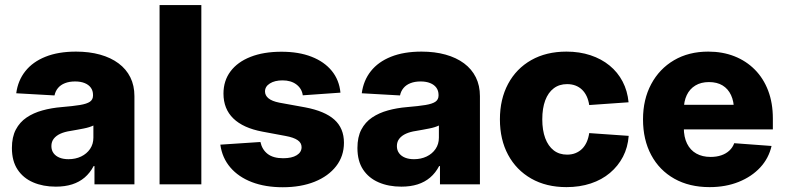

<svg xmlns="http://www.w3.org/2000/svg" viewBox="-20 -748 3184 779"><path d="M206.5 9.3Q154.8 9.3 114.5 -8.1Q74.2 -25.4 51.3 -60.1Q28.3 -94.7 28.3 -147.5Q28.3 -191.9 44.2 -222.2Q60.1 -252.4 87.9 -271.2Q115.7 -290 152.1 -300Q188.5 -310.1 230 -313.5Q276.4 -317.4 304.4 -322Q332.5 -326.7 345 -335.4Q357.4 -344.2 357.4 -360.4V-362.8Q357.4 -379.9 348.6 -392.1Q339.8 -404.3 323.5 -410.9Q307.1 -417.5 284.7 -417.5Q261.2 -417.5 243.7 -410.6Q226.1 -403.8 215.3 -390.9Q204.6 -377.9 201.2 -360.8L45.9 -369.6Q52.7 -421.4 82.8 -459.2Q112.8 -497.1 164.6 -517.8Q216.3 -538.6 288.6 -538.6Q342.3 -538.6 386 -526.4Q429.7 -514.2 460.9 -491Q492.2 -467.8 508.8 -434.3Q525.4 -400.9 525.4 -357.9V0H363.3V-74.2H359.9Q345.2 -46.4 323.5 -27.8Q301.8 -9.3 272.7 0Q243.7 9.3 206.5 9.3ZM257.8 -102.1Q286.1 -102.1 309.1 -113Q332 -124 345.5 -143.8Q358.9 -163.6 358.9 -189.5V-238.8Q352.1 -235.4 342 -232.2Q332 -229 319.6 -226.6Q307.1 -224.1 293.7 -221.7Q280.3 -219.2 266.1 -216.8Q242.7 -213.4 225.3 -205.6Q208 -197.8 198.2 -185.3Q188.5 -172.9 188.5 -155.3Q188.5 -138.2 197.5 -126.2Q206.5 -114.3 221.9 -108.2Q237.3 -102.1 257.8 -102.1Z M796.9 -727.5V0H627.4V-727.5Z M1127.4 11.7Q1056.6 11.7 1002.2 -9Q947.8 -29.8 914.6 -68.6Q881.3 -107.4 874 -161.1L1036.6 -171.9Q1043.5 -140.6 1066.2 -123.3Q1088.9 -106 1128.9 -106Q1164.1 -106 1183.8 -118.2Q1203.6 -130.4 1203.6 -150.9Q1203.6 -168.5 1187.5 -179.4Q1171.4 -190.4 1139.2 -196.3L1044.9 -213.9Q966.8 -228.5 926.8 -267.3Q886.7 -306.2 886.7 -368.2Q886.7 -420.4 915.3 -458.5Q943.8 -496.6 996.6 -517.3Q1049.3 -538.1 1122.1 -538.1Q1192.4 -538.1 1244.1 -517.8Q1295.9 -497.6 1326.2 -460.4Q1356.4 -423.3 1361.3 -372.1L1208.5 -361.3Q1204.6 -388.7 1182.6 -405.3Q1160.6 -421.9 1126.5 -421.9Q1094.7 -421.9 1075 -409.4Q1055.2 -397 1055.2 -377Q1055.2 -360.8 1069.3 -349.1Q1083.5 -337.4 1113.3 -331.5L1217.8 -312.5Q1297.9 -297.4 1336.7 -262.5Q1375.5 -227.5 1375.5 -168.9Q1375.5 -114.7 1344 -74Q1312.5 -33.2 1256.6 -10.7Q1200.7 11.7 1127.4 11.7Z M1608.4 9.3Q1556.6 9.3 1516.4 -8.1Q1476.1 -25.4 1453.1 -60.1Q1430.2 -94.7 1430.2 -147.5Q1430.2 -191.9 1446 -222.2Q1461.9 -252.4 1489.7 -271.2Q1517.6 -290 1554 -300Q1590.3 -310.1 1631.8 -313.5Q1678.2 -317.4 1706.3 -322Q1734.4 -326.7 1746.8 -335.4Q1759.3 -344.2 1759.3 -360.4V-362.8Q1759.3 -379.9 1750.5 -392.1Q1741.7 -404.3 1725.3 -410.9Q1709 -417.5 1686.5 -417.5Q1663.1 -417.5 1645.5 -410.6Q1627.9 -403.8 1617.2 -390.9Q1606.4 -377.9 1603 -360.8L1447.8 -369.6Q1454.6 -421.4 1484.6 -459.2Q1514.6 -497.1 1566.4 -517.8Q1618.2 -538.6 1690.4 -538.6Q1744.1 -538.6 1787.8 -526.4Q1831.5 -514.2 1862.8 -491Q1894 -467.8 1910.6 -434.3Q1927.2 -400.9 1927.2 -357.9V0H1765.1V-74.2H1761.7Q1747.1 -46.4 1725.3 -27.8Q1703.6 -9.3 1674.6 0Q1645.5 9.3 1608.4 9.3ZM1659.7 -102.1Q1688 -102.1 1710.9 -113Q1733.9 -124 1747.3 -143.8Q1760.7 -163.6 1760.7 -189.5V-238.8Q1753.9 -235.4 1743.9 -232.2Q1733.9 -229 1721.4 -226.6Q1709 -224.1 1695.6 -221.7Q1682.1 -219.2 1668 -216.8Q1644.5 -213.4 1627.2 -205.6Q1609.9 -197.8 1600.1 -185.3Q1590.3 -172.9 1590.3 -155.3Q1590.3 -138.2 1599.4 -126.2Q1608.4 -114.3 1623.8 -108.2Q1639.2 -102.1 1659.7 -102.1Z M2278.3 11.2Q2196.3 11.2 2135.5 -23.4Q2074.7 -58.1 2041.5 -119.9Q2008.3 -181.6 2008.3 -263.7Q2008.3 -345.7 2041.5 -407.7Q2074.7 -469.7 2135.5 -504.2Q2196.3 -538.6 2278.3 -538.6Q2331.5 -538.6 2375.7 -523.9Q2419.9 -509.3 2453.1 -482.2Q2486.3 -455.1 2506.1 -417.2Q2525.9 -379.4 2530.3 -333L2370.6 -321.8Q2367.7 -341.3 2360.4 -357.2Q2353 -373 2341.6 -384Q2330.1 -395 2314.9 -400.9Q2299.8 -406.7 2280.8 -406.7Q2249 -406.7 2226.6 -389.6Q2204.1 -372.6 2192.1 -340.6Q2180.2 -308.6 2180.2 -263.7Q2180.2 -219.7 2192.1 -187.5Q2204.1 -155.3 2226.6 -137.9Q2249 -120.6 2280.8 -120.6Q2299.8 -120.6 2314.9 -126.7Q2330.1 -132.8 2341.6 -144Q2353 -155.3 2360.4 -171.6Q2367.7 -188 2370.6 -208L2530.8 -196.8Q2527.3 -149.9 2507.6 -112.1Q2487.8 -74.2 2454.8 -46.4Q2421.9 -18.6 2377 -3.7Q2332 11.2 2278.3 11.2Z M2858.9 11.2Q2776.9 11.2 2716.1 -22.9Q2655.3 -57.1 2622.1 -119.1Q2588.9 -181.2 2588.9 -263.7Q2588.9 -344.7 2622.1 -406.7Q2655.3 -468.8 2714.8 -503.7Q2774.4 -538.6 2853.5 -538.6Q2911.6 -538.6 2959.5 -519.8Q3007.3 -501 3042.5 -465.6Q3077.6 -430.2 3096.7 -380.1Q3115.7 -330.1 3115.7 -267.1V-223.1H2646V-322.8H3036.1L2958 -301.3Q2958 -336.4 2946 -362.1Q2934.1 -387.7 2911.6 -401.4Q2889.2 -415 2856.4 -415Q2824.2 -415 2801.3 -401.1Q2778.3 -387.2 2766.4 -362.1Q2754.4 -336.9 2754.4 -302.7V-230Q2754.4 -191.9 2767.6 -165.3Q2780.8 -138.7 2805.2 -125Q2829.6 -111.3 2863.3 -111.3Q2887.2 -111.3 2906.5 -117.9Q2925.8 -124.5 2939.2 -137Q2952.6 -149.4 2959 -167L3110.4 -155.8Q3099.1 -106 3064.5 -68.6Q3029.8 -31.2 2977.1 -10Q2924.3 11.2 2858.9 11.2Z"/></svg>

Font: Inter 24pt ExtraBold
Style: Regular
Weight: 800
Designer: Rasmus Andersson
Foundry: rsms
Version: Version 4.001;git-66647c0bb